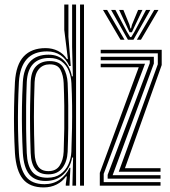

<svg xmlns="http://www.w3.org/2000/svg" viewBox="-20 -820 752 848"><path d="M351 0H333.5V-800H351ZM316 0H299.8L302.8 -124.2L298.8 -124.5Q290.2 -78.5 259.8 -49.6Q229.2 -20.8 181 -20.8Q133.2 -20.8 109.1 -50.2Q85 -79.8 80.8 -144Q78.2 -193.2 77.2 -243.9Q76.2 -294.5 77 -347.5Q77.8 -400.5 80.8 -457.2Q84.2 -516.5 112.6 -547.5Q141 -578.5 194.5 -578.5Q238.2 -578.5 264.2 -550.8Q290.2 -523 297.5 -483H301.8L298.5 -612V-800H316ZM189.2 -35Q224.2 -35 247.1 -51.2Q270 -67.5 281.9 -93.6Q293.8 -119.8 295.2 -149.8Q297.2 -203.2 298.1 -254.9Q299 -306.5 298.4 -356.2Q297.8 -406 295.5 -452.8Q294 -481.5 283.9 -506.9Q273.8 -532.2 252.9 -548.1Q232 -564 197.2 -564Q151.2 -564 126 -537.2Q100.8 -510.5 98.2 -457.2Q96 -401.2 95.4 -351.1Q94.8 -301 95.4 -250.8Q96 -200.5 98.2 -144.2Q100.5 -89.5 121.6 -62.2Q142.8 -35 189.2 -35ZM193.5 -50Q154.5 -50 135.9 -73.2Q117.2 -96.5 115.5 -144.2Q113.5 -198.5 112.9 -250.8Q112.2 -303 113 -354.4Q113.8 -405.8 115.5 -457Q117.2 -504.8 139.5 -527.5Q161.8 -550.2 199.8 -550.2Q243.5 -550.2 260.2 -520.9Q277 -491.5 278.8 -453.2Q280.8 -404.5 281.4 -354.8Q282 -305 281.4 -253.9Q280.8 -202.8 278.8 -150Q276.8 -106 255.4 -78Q234 -50 193.5 -50ZM193.8 -64.2Q227.8 -64.2 243.6 -88.8Q259.5 -113.2 261.2 -150Q263.2 -200.5 263.9 -252Q264.5 -303.5 263.9 -354.2Q263.2 -405 261.2 -453.2Q259.8 -486.8 247.4 -511.2Q235 -535.8 200 -535.8Q170.2 -535.8 152.4 -515.6Q134.5 -495.5 132.8 -457.2Q129.8 -378.8 129.8 -303.6Q129.8 -228.5 132.8 -144.2Q134.5 -104.2 148.9 -84.2Q163.2 -64.2 193.8 -64.2ZM172.8 7.8Q111.5 7.8 81.4 -29Q51.2 -65.8 46 -144Q43.2 -193.8 42.2 -244.8Q41.2 -295.8 42.2 -348.8Q43.2 -401.8 46 -457.5Q50.8 -534.8 85 -571.1Q119.2 -607.5 181.5 -607.5Q211.2 -607.5 235.8 -595.2Q260.2 -583 275.5 -559.2H279.8L263.8 -687.8V-800H282.2V-657.8L292.5 -528.5H286Q272.5 -559.2 247.5 -576.1Q222.5 -593 187.8 -593Q129 -593 98.2 -558.6Q67.5 -524.2 63.5 -457.8Q60.8 -404.2 59.8 -352.6Q58.8 -301 59.6 -249.4Q60.5 -197.8 63.5 -144.5Q67.8 -75.2 93.9 -40.9Q120 -6.5 176.5 -6.5Q215 -6.5 243.9 -26.6Q272.8 -46.8 287 -78.8H291L286.8 0H270.5V-7.2L275.2 -41H271.8Q255.8 -18 230.1 -5.1Q204.5 7.8 172.8 7.8ZM504.5 -61.5 677 -536.2V-584.5H424.8V-600H694.2V-532.8L531.8 -77H689V-61.5ZM420.8 0V-56.5L592.8 -523H424.8V-538.5H620.5L438 -52.2V-15.5H689V0ZM455.5 -30.8V-47.8L641.5 -541V-553.8H424.8V-569.2H659.5V-539.2L477.5 -46.2H689V-30.8ZM435 -776H453.2L530 -644.5H512.2ZM470.8 -776H489.8L539.8 -681.2L554.8 -656.2H559.8L574.8 -681.2L624.8 -776H643.8L569.5 -644.5H545ZM506.2 -776H525L551.8 -710.5L555.8 -694.5H558.8L562.8 -710.5L590 -776H609L572.8 -699.8L562.5 -677.5H552.2L541.8 -699.8ZM661.2 -776H679.8L602.5 -644.5H584.5Z"/></svg>

Font: Big Shoulders Inline Display Thin SemiBold
Style: Regular
Weight: 600
Version: Version 2.002